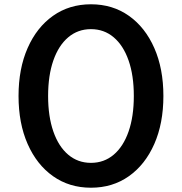

<svg xmlns="http://www.w3.org/2000/svg" viewBox="-20 -860 849 896"><path d="M404.5 16Q505.5 16 581.5 -37.8Q657.5 -91.5 700 -188Q742.5 -284.5 742.5 -412Q742.5 -539.5 700 -636Q657.5 -732.5 581.5 -786.2Q505.5 -840 404.5 -840Q303.5 -840 227.5 -786.2Q151.5 -732.5 109 -636Q66.5 -539.5 66.5 -412Q66.5 -284.5 109 -188Q151.5 -91.5 227.5 -37.8Q303.5 16 404.5 16ZM404.5 -100Q343.5 -100 298.5 -138Q253.5 -176 229 -246.2Q204.5 -316.5 204.5 -412Q204.5 -508 229 -578Q253.5 -648 298.5 -686Q343.5 -724 404.5 -724Q465.5 -724 510.5 -686Q555.5 -648 580 -578Q604.5 -508 604.5 -412Q604.5 -316.5 580 -246.2Q555.5 -176 510.5 -138Q465.5 -100 404.5 -100Z"/></svg>

Font: Spartan SemiBold
Style: Regular
Weight: 600
Designer: Matt Bailey, Mirko Velimirovic
Foundry: Matt Bailey
Version: Version 1.003; ttfautohint (v1.8.3)